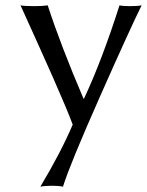

<svg xmlns="http://www.w3.org/2000/svg" viewBox="-20 -453 546 713"><path d="M56.2 -433.1Q70.8 -430.2 107.9 -430.2Q138.7 -430.2 157.2 -433.1Q205.1 -285.6 290 -86.9H292Q357.9 -227.1 423.8 -433.1Q437 -430.2 462.9 -430.2Q491.2 -430.2 505.9 -433.1Q464.4 -349.6 351.6 -95.2Q238.8 159.2 213.9 240.2Q198.2 236.8 172.9 236.8Q147 236.8 129.9 240.2Q205.6 113.8 250 9.8Q240.2 -17.1 221.4 -61.8Q202.6 -106.4 177 -164.6Q151.4 -222.7 132.8 -263.7Q114.3 -304.7 87.2 -364.7Q60.1 -424.8 56.2 -433.1Z"/></svg>

Font: Linear Smooth
Style: Regular
Weight: 400
Designer: Philipp H. Poll, Flanker
Foundry: Philipp H. Poll, reworked by Flanker
Version: Version 1.061 | FøM Fix